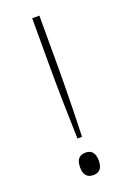

<svg xmlns="http://www.w3.org/2000/svg" viewBox="-141 -767 559 828"><g transform="rotate(-20 138.0 -353.0)"><path d="M127 -162Q126 -220 124.5 -261Q123 -302 122.5 -336Q122 -370 121.5 -404Q121 -438 121 -479.5Q121 -521 121 -578Q121 -635 121 -716H154Q154 -635 154 -578Q154 -521 154 -479.5Q154 -438 153.5 -404Q153 -370 152.5 -336Q152 -302 151 -261Q150 -220 148 -162ZM138 10Q95 10 95 -41Q95 -93 138 -93Q181 -93 181 -41Q181 10 138 10Z"/></g></svg>

Font: Ojuju ExtraLight
Style: Regular
Weight: 200
Designer: Chisaokwu Joboson, Mirko Velimirovic
Foundry: Udi Foundry
Version: Version 1.000